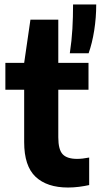

<svg xmlns="http://www.w3.org/2000/svg" viewBox="-20 -828 450 858"><path d="M284 10Q190 10 139 -38Q88 -86 88 -193V-547L116 -740H240.5V-214.5Q240.5 -159.5 260 -138.8Q279.5 -118 324.5 -118Q336.5 -118 349.8 -119.5Q363 -121 378.5 -124V-1Q358.5 3.5 333.5 6.8Q308.5 10 284 10ZM4 -427V-547H375.5V-427ZM292 -590Q300.5 -646.5 303.5 -698.8Q306.5 -751 306.5 -808H410Q410 -749 401 -692Q392 -635 376 -590Z"/></svg>

Font: Encode Sans SemiCondensed
Style: Bold
Weight: 700
Width: 4
Designer: Multiple Designers
Foundry: Impallari Type
Version: Version 3.002